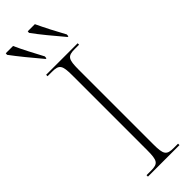

<svg xmlns="http://www.w3.org/2000/svg" viewBox="-335 -941 952 952"><g transform="rotate(-45 140.5 -465.5)"><path d="M94 -771H99L100 -783C75 -830 45 -886 25 -931H-26L-27 -921C4 -879 50 -823 94 -771ZM248 -771H253L254 -783C228 -830 199 -886 178 -931H128L127 -921C157 -879 204 -823 248 -771ZM40 0H261V-10H231C181 -10 172 -23 172 -95V-619C172 -691 181 -704 231 -704H261V-714H40V-704H71C121 -704 130 -691 130 -620V-95C130 -23 121 -10 71 -10H40Z"/></g></svg>

Font: Noto Serif Display SemiCondensed ExtraLight
Style: Regular
Weight: 200
Width: 4
Designer: Monotype Design Team
Foundry: Monotype Imaging Inc.
Version: Version 2.009